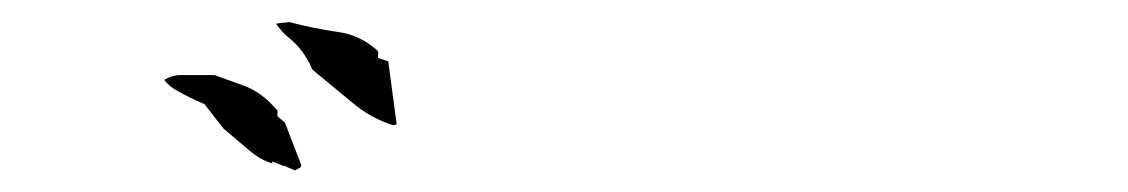

<svg xmlns="http://www.w3.org/2000/svg" viewBox="-20 -805 1040 177"><path d="M235.8 -697.8V-703.1L229 -710.4Q217.8 -721.2 204.6 -726.1Q191.4 -731 177.7 -735.8H147Q138.7 -735.8 131.3 -731.4Q136.2 -725.1 143.6 -721.2Q154.8 -714.8 168.5 -709L186 -686.5L211.4 -665Q220.2 -657.7 231 -654.3V-656.2L241.7 -651.9H243.7V-651.4L252 -647.9L257.3 -650.9L257.8 -652.8L242.7 -691.9ZM328.6 -751.5V-757.8Q312.5 -772.5 292.5 -775.4Q268.6 -778.8 246.6 -784.7L234.4 -783.2Q240.2 -774.9 247.1 -769.5Q260.3 -758.8 268.1 -740.7L304.2 -710.9Q321.8 -695.8 342.8 -689.5L345.7 -690.4L337.9 -748.5Z"/></svg>

Font: Bakudai
Style: ExtraLight
Weight: 200
Version: Version 1.48